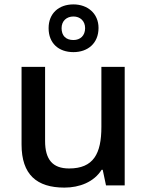

<svg xmlns="http://www.w3.org/2000/svg" viewBox="-20 -843 670 873"><path d="M314 -606C379 -606 428 -646 428 -716C428 -782 378 -823 314 -823C247 -823 201 -782 201 -715C201 -646 247 -606 314 -606ZM314 -661C279 -661 260 -681 260 -715C260 -748 283 -768 314 -768C344 -768 367 -748 367 -715C367 -681 345 -661 314 -661ZM547 -539H441V-266C441 -144 405 -77 294 -77C219 -77 185 -118 185 -202V-539H78V-186C78 -49 147 10 273 10C341 10 407 -15 442 -71H447L462 0H547Z"/></svg>

Font: Noto Sans Bengali UI Medium
Style: Regular
Weight: 500
Designer: Jelle Bosma - Monotype Design Team
Foundry: Monotype Imaging Inc.
Version: Version 2.003